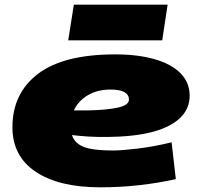

<svg xmlns="http://www.w3.org/2000/svg" viewBox="-20 -789 853 819"><path d="M730 -25Q654 -8 573 1Q492 10 407 10Q231 10 132 -56.5Q33 -123 33 -246Q33 -391 142 -474Q251 -557 472 -557Q568 -557 639.5 -536.5Q711 -516 750 -476.5Q789 -437 789 -381Q789 -299 701.5 -253Q614 -207 445 -205Q396 -204 357 -206.5Q318 -209 287 -213Q298 -178 337 -162.5Q376 -147 462 -147Q497 -147 565.5 -155Q634 -163 712 -182ZM451 -407Q396 -407 355 -383Q314 -359 295 -318Q309 -318 324 -318Q339 -318 356 -318Q440 -320 485 -330.5Q530 -341 530 -364Q530 -407 451 -407ZM271 -617 295 -769H695L672 -617Z"/></svg>

Font: Georama ExtraExtended ExtraBold
Style: Italic
Weight: 800
Width: 8
Italic angle: -9°
Designer: Jean-Baptiste Levee
Foundry: Production Type
Version: Version 1.000